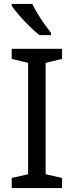

<svg xmlns="http://www.w3.org/2000/svg" viewBox="-20 -964 379 984"><path d="M298 0H40V-52L124 -71V-642L40 -662V-714H298V-662L214 -642V-71L298 -52ZM145 -944Q156 -922 172.5 -894.5Q189 -867 207.5 -841Q226 -815 241 -796V-784H182Q159 -802 130 -830.5Q101 -859 76.5 -887.5Q52 -916 40 -934V-944Z"/></svg>

Font: Noto Sans Ugaritic
Style: Regular
Weight: 400
Designer: Monotype Design Team
Foundry: Monotype Imaging Inc.
Version: Version 2.001; ttfautohint (v1.8.4.7-5d5b)